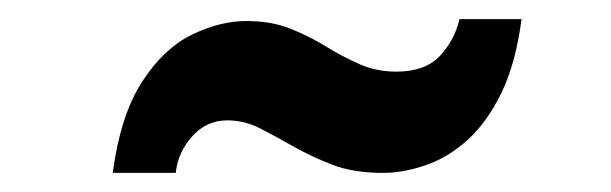

<svg xmlns="http://www.w3.org/2000/svg" viewBox="-20 -462 640 201"><path d="M98 -281Q106 -341 128.5 -376Q151 -411 180.5 -425.5Q210 -440 238 -440Q264 -440 284 -432Q304 -424 321 -413.5Q338 -403 356 -395Q374 -387 395 -387Q425 -387 440.5 -403.5Q456 -420 461 -442H526Q520 -396 505 -365Q490 -334 469.5 -315.5Q449 -297 425.5 -289Q402 -281 381 -281Q350 -281 328 -289.5Q306 -298 287.5 -308.5Q269 -319 252.5 -327.5Q236 -336 218 -336Q196 -336 181 -319Q166 -302 164 -281Z"/></svg>

Font: Mona Sans ExtraLight
Style: Bold Italic
Weight: 700
Italic angle: -11.6951°
Version: Version 2.000